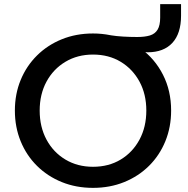

<svg xmlns="http://www.w3.org/2000/svg" viewBox="-20 -893 912 929"><path d="M430 16Q348 16 279 -12Q210 -40 159 -90.5Q108 -141 80 -209.5Q52 -278 52 -358Q52 -438 80 -506Q108 -574 159 -624.5Q210 -675 279 -703Q348 -731 430 -731Q451 -731 472 -729Q493 -727 518 -722Q542 -718 576 -716Q610 -714 644 -714Q681 -714 705.5 -721.5Q730 -729 742.5 -749.5Q755 -770 755 -808V-873H856V-817Q856 -731 814 -685.5Q772 -640 694 -640Q683 -640 671 -641.5Q659 -643 650 -645L660 -659Q729 -609 768.5 -531.5Q808 -454 808 -358Q808 -278 780 -209.5Q752 -141 701 -90.5Q650 -40 581 -12Q512 16 430 16ZM430 -86Q506 -86 564 -121Q622 -156 655 -217.5Q688 -279 688 -358Q688 -437 655 -498Q622 -559 564 -594Q506 -629 430 -629Q355 -629 296.5 -594Q238 -559 205 -498Q172 -437 172 -358Q172 -279 205 -217.5Q238 -156 296.5 -121Q355 -86 430 -86Z"/></svg>

Font: Wix Madefor Display SemiBold
Style: Regular
Weight: 600
Designer: Dalton Maag Ltd
Foundry: Dalton Maag Ltd
Version: Version 3.100